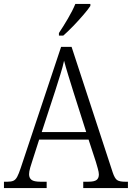

<svg xmlns="http://www.w3.org/2000/svg" viewBox="-21 -951 667 971"><path d="M-1 0V-32H17Q36 -32 47 -37Q58 -42 66 -57Q74 -72 84 -102L288 -714H341L549 -79Q559 -49 571 -40.5Q583 -32 612 -32H626V0H400V-32H425Q456 -32 467.5 -41Q479 -50 479 -69Q479 -80 473.5 -99Q468 -118 464 -132L427 -245H177L143 -139Q138 -125 132 -104Q126 -83 126 -70Q126 -51 138.5 -41.5Q151 -32 184 -32H215V0ZM190 -283H415L351 -484Q337 -529 324 -571Q311 -613 303 -644Q297 -615 284.5 -575Q272 -535 259 -494ZM277 -784Q299 -817 322.5 -857Q346 -897 360 -931H436V-921Q425 -904 401 -876Q377 -848 349.5 -819.5Q322 -791 299 -771H277Z"/></svg>

Font: Noto Serif Tamil SemiCondensed Light
Style: Italic
Weight: 300
Width: 4
Italic angle: -12°
Designer: Indian Type Foundry, Tom Grace, and the Monotype Design Team
Foundry: Monotype Imaging Inc.
Version: Version 2.003; ttfautohint (v1.8.4.7-5d5b)